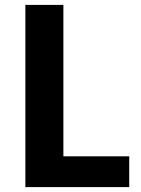

<svg xmlns="http://www.w3.org/2000/svg" viewBox="-20 -763 576 783"><path d="M83.5 0V-743H238.5V-125.5H507V0Z"/></svg>

Font: Koeln Type Sans
Style: Bold
Weight: 700
Designer: Eben Sorkin
Foundry: Eben Sorkin
Version: Version 2.001